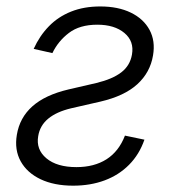

<svg xmlns="http://www.w3.org/2000/svg" viewBox="-20 -570 550 601"><path d="M85.4 -417Q104 -458 133.1 -487.8Q162.1 -517.6 202.4 -533.7Q242.7 -549.8 293.9 -549.8Q349.6 -549.8 389.4 -530.5Q429.2 -511.2 448 -476.6Q466.8 -441.9 459 -396.5Q450.2 -343.3 409.9 -306.4Q369.6 -269.5 294.4 -252L202.6 -231Q157.2 -220.2 131.1 -198.7Q105 -177.2 99.6 -144Q92.3 -102.1 125.2 -74.5Q158.2 -46.9 219.2 -46.9Q274.9 -46.9 313.5 -71.5Q352.1 -96.2 371.1 -145.5L432.1 -132.8Q416 -86.4 384 -54.2Q352.1 -22 307.6 -5.4Q263.2 11.2 209 11.2Q149.4 11.2 106.9 -9Q64.5 -29.3 44.7 -65.2Q24.9 -101.1 32.7 -147.9Q41.5 -201.7 81.5 -237.3Q121.6 -272.9 194.3 -290L281.2 -310.1Q332 -322.3 359.6 -343.5Q387.2 -364.7 393.1 -399.4Q400.4 -440.9 369.4 -466.8Q338.4 -492.7 284.7 -492.7Q229.5 -492.7 195.8 -467Q162.1 -441.4 144 -403.8Z"/></svg>

Font: Inter 16pt Light
Style: Italic
Weight: 300
Italic angle: -9.3988°
Version: Version 4.001;git-66647c0bb